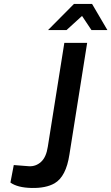

<svg xmlns="http://www.w3.org/2000/svg" viewBox="-20 -950 566 976"><path d="M224 -797 356 -930H448L526 -797H445L397 -869L318 -797ZM33 -22 50 -111Q92 -107 127 -105Q162 -103 188.5 -127Q215 -151 223 -204L307 -732H423L333 -165Q316 -52 257 -18Q213 7 141 5.5Q69 4 33 -22Z"/></svg>

Font: Exo
Style: Demi Bold Italic
Weight: 600
Designer: Natanael Gama
Version: Version 1